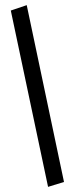

<svg xmlns="http://www.w3.org/2000/svg" viewBox="-20 -685 290 747"><path d="M167 42 22 -644 84 -665 229 23Z"/></svg>

Font: Inconsolata UltraCondensed SemiBold
Style: Regular
Weight: 600
Width: 1
Monospace: yes
Designer: Raph Levien, Cyreal, Brenton Simpson
Foundry: Raph Levien, Cyreal, Google
Version: Version 3.001; ttfautohint (v1.8.2.53-6de2)